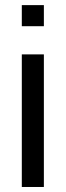

<svg xmlns="http://www.w3.org/2000/svg" viewBox="-20 -745 262 765"><path d="M66.9 -640.6V-724.6H154.8V-640.6ZM66.9 0V-528.3H154.8V0Z"/></svg>

Font: Liberation Sans
Style: Regular
Weight: 400
Designer: Steve Matteson
Foundry: Ascender Corporation
Version: Version 2.00.1